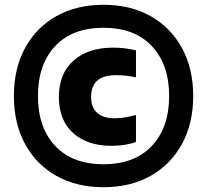

<svg xmlns="http://www.w3.org/2000/svg" viewBox="-20 -771 865 802"><path d="M412.5 11Q299.5 11 215.2 -36.5Q131 -84 84.5 -169.8Q38 -255.5 38 -370Q38 -484.5 84.5 -570.2Q131 -656 215.2 -703.5Q299.5 -751 412.5 -751Q525 -751 609.2 -703.5Q693.5 -656 740.2 -570.2Q787 -484.5 787 -370Q787 -255.5 740.2 -169.8Q693.5 -84 609.2 -36.5Q525 11 412.5 11ZM412.5 -85Q542.5 -85 614.5 -161.8Q686.5 -238.5 686.5 -370Q686.5 -501.5 614.5 -578.2Q542.5 -655 412.5 -655Q282 -655 210.2 -578.2Q138.5 -501.5 138.5 -370Q138.5 -238.5 210.2 -161.8Q282 -85 412.5 -85ZM445 -162Q345 -162 285.5 -215.2Q226 -268.5 226 -366Q226 -463.5 287 -517.8Q348 -572 452 -572Q479.5 -572 503 -569Q526.5 -566 548 -560.5V-448Q525.5 -452.5 505.8 -454.8Q486 -457 464 -457Q360.5 -457 360.5 -366.5Q360.5 -322.5 385.8 -299.8Q411 -277 457.5 -277Q478.5 -277 498.5 -280Q518.5 -283 548 -290.5V-178Q505.5 -162 445 -162Z"/></svg>

Font: Encode Sans XBd
Style: Regular
Weight: 800
Designer: Multiple Designers
Foundry: Impallari Type
Version: Version 3.002; ttfautohint (v1.8.3) -l 8 -r 50 -G 200 -x 14 